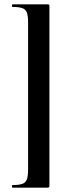

<svg xmlns="http://www.w3.org/2000/svg" viewBox="-20 -745 314 882"><path d="M207 106V-715Q207 -722 205.5 -723.5Q204 -725 198 -725Q175 -725 143 -725Q111 -725 82 -725Q53 -725 38 -725Q35 -725 35 -719Q35 -713 38 -713Q69 -713 84 -707Q99 -701 104 -686Q109 -671 109 -642V34Q109 62 104 77.5Q99 93 84 99Q69 105 38 105Q35 105 35 111Q35 117 38 117Q53 117 82 117Q111 117 143 117Q175 117 198 117Q204 117 205.5 115Q207 113 207 106Z"/></svg>

Font: Cormorant Infant Light
Style: Bold
Weight: 700
Version: Version 4.001